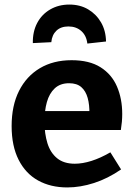

<svg xmlns="http://www.w3.org/2000/svg" viewBox="-20 -810 590 842"><path d="M275 12Q202 12 147 -18.5Q92 -49 61.5 -109.5Q31 -170 31 -257Q31 -347 63.5 -411.5Q96 -476 155 -511Q214 -546 294 -546Q372 -546 421 -515Q470 -484 493 -430.5Q516 -377 516 -310Q516 -293 514.5 -276Q513 -259 510 -240H144V-323H390L372 -310Q373 -350 364.5 -380.5Q356 -411 336.5 -428Q317 -445 283 -445Q244 -445 220 -422.5Q196 -400 185.5 -362Q175 -324 175 -277Q175 -224 188 -182Q201 -140 230.5 -116Q260 -92 308 -92Q342 -92 381.5 -104.5Q421 -117 464 -142L511 -67Q453 -27 392.5 -7.5Q332 12 275 12ZM284 -790Q331 -790 366.5 -769Q402 -748 423 -712Q444 -676 445 -628L363 -619Q359 -654 336.5 -674Q314 -694 280 -694Q247 -694 227.5 -675.5Q208 -657 205 -625L124 -621Q123 -671 143 -709Q163 -747 200 -768.5Q237 -790 284 -790Z"/></svg>

Font: Bitter Thin
Style: Bold
Weight: 700
Version: Version 3.021